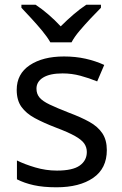

<svg xmlns="http://www.w3.org/2000/svg" viewBox="-20 -786 519 816"><path d="M434 -148Q434 -70 376 -30Q318 10 220 10Q164 10 123.5 1Q83 -8 52 -24V-104Q84 -88 129.5 -74.5Q175 -61 222 -61Q289 -61 319 -82.5Q349 -104 349 -140Q349 -160 338 -176Q327 -192 298.5 -208Q270 -224 217 -244Q165 -264 128 -284Q91 -304 71 -332Q51 -360 51 -404Q51 -472 106.5 -509Q162 -546 252 -546Q301 -546 343.5 -536.5Q386 -527 423 -510L393 -440Q359 -454 322 -464Q285 -474 246 -474Q192 -474 163.5 -456.5Q135 -439 135 -409Q135 -387 148 -371.5Q161 -356 191.5 -341.5Q222 -327 273 -307Q324 -288 360 -268Q396 -248 415 -219.5Q434 -191 434 -148ZM194 -606Q181 -629 159 -655.5Q137 -682 113 -708Q89 -734 71 -753V-766H131Q157 -749 185 -725Q213 -701 238 -674Q265 -701 293 -725Q321 -749 347 -766H409V-753Q390 -734 365.5 -708Q341 -682 318.5 -655.5Q296 -629 284 -606Z"/></svg>

Font: Noto Sans Lao
Style: Regular
Weight: 400
Designer: Monotype Design Team
Foundry: Monotype Imaging Inc.
Version: Version 2.003; ttfautohint (v1.8.4.7-5d5b)